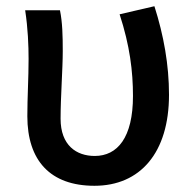

<svg xmlns="http://www.w3.org/2000/svg" viewBox="-20 -584 621 618"><path d="M284 14C431 14 524 -92 524 -279C524 -375 507 -470 477 -564L365 -538C398 -437 408 -354 408 -275C408 -141 358 -82 285 -82C226 -82 175 -116 175 -202C175 -271 182 -363 182 -419C182 -469 181 -512 173 -551H61C70 -492 72 -437 72 -394C72 -332 68 -271 68 -210C68 -67 142 14 284 14Z"/></svg>

Font: Noto Sans JP Medium
Style: Regular
Weight: 500
Designer: Ryoko NISHIZUKA 西塚涼子 (kana, bopomofo & ideographs); Paul D. Hunt (Latin, Greek & Cyrillic); Sandoll Communications 산돌커뮤니
Foundry: Adobe
Version: Version 2.004;hotconv 1.0.118;makeotfexe 2.5.65603